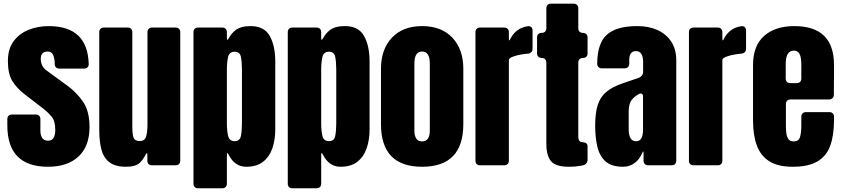

<svg xmlns="http://www.w3.org/2000/svg" viewBox="-20 -879 4483 1021"><path d="M19 -245.6Q19 -256.8 25.6 -263.4Q32.2 -270 43.5 -270H170.4Q181.6 -270 188.2 -263.4Q194.8 -256.8 194.8 -245.6V-184.1Q194.8 -159.2 204.6 -145Q214.4 -130.9 235.8 -130.9Q273.9 -130.9 273.9 -188Q273.9 -235.8 253.9 -259.5Q233.9 -283.2 205.1 -305.2L111.8 -377Q67.9 -411.1 44.9 -449.2Q22 -487.3 22 -555.2Q22 -618.2 52 -659.2Q82 -700.2 131.6 -720.2Q181.2 -740.2 238.8 -740.2Q446.3 -740.2 451.7 -538.6Q452.1 -527.3 445.3 -520.8Q438.5 -514.2 427.2 -514.2H295.4Q284.2 -514.2 277.6 -520.8Q271 -527.3 271 -538.6V-542Q271 -564 263.4 -584.5Q255.9 -605 233.9 -605Q196.8 -605 196.8 -565.9Q196.8 -526.4 228 -503.9L336.4 -424.8Q387.2 -388.2 421.6 -337.9Q456.1 -287.6 456.1 -204.1Q456.1 -100.6 397.2 -46.4Q338.4 7.8 235.8 7.8Q19 7.8 19 -211.9Z M507.8 -708Q507.8 -719.2 514.4 -725.8Q521 -732.4 532.2 -732.4H659.2Q670.4 -732.4 677 -725.8Q683.6 -719.2 683.6 -708V-207.5Q683.6 -163.6 690.4 -146.2Q697.3 -128.9 722.7 -128.9Q750 -128.9 757.1 -153.3Q764.2 -177.7 764.2 -216.3V-708Q764.2 -719.2 770.8 -725.8Q777.3 -732.4 788.6 -732.4H914.1Q925.3 -732.4 931.9 -725.8Q938.5 -719.2 938.5 -708V-24.4Q938.5 -13.2 931.9 -6.6Q925.3 0 914.1 0H788.1Q776.9 0 770.3 -6.6Q763.7 -13.2 763.7 -24.4V-53.7Q763.7 -64.9 761.2 -64.9Q758.8 -64.9 753.9 -55.7Q740.7 -29.8 724.1 -14.2Q701.2 7.8 650.9 7.8Q592.3 7.8 561.3 -16.6Q530.3 -41 519 -84.7Q507.8 -128.4 507.8 -187Z M1033.2 122.1Q1022 122.1 1015.4 115.5Q1008.8 108.9 1008.8 97.7V-708Q1008.8 -719.2 1015.4 -725.8Q1022 -732.4 1033.2 -732.4H1162.1Q1173.3 -732.4 1179.9 -725.8Q1186.5 -719.2 1186.5 -708V-678.7Q1186.5 -667 1189 -667Q1191.4 -667 1196.8 -676.3Q1210.9 -701.7 1231.4 -717.8Q1259.8 -740.2 1311 -740.2Q1312 -740.2 1313 -740.2Q1384.8 -740.2 1414.3 -688Q1443.8 -635.7 1443.8 -551.3V-190.9Q1443.8 -134.8 1428 -89.6Q1412.1 -44.4 1378.2 -18.3Q1344.2 7.8 1289.6 7.8Q1228.5 7.8 1196.3 -55.7Q1191.4 -64.9 1189 -64.9Q1186.5 -64.9 1186.5 -53.7V97.7Q1186.5 108.9 1179.9 115.5Q1173.3 122.1 1162.1 122.1ZM1228 -128.4Q1255.4 -128.4 1261 -155.8Q1266.6 -183.1 1266.6 -223.1V-509.3Q1266.6 -549.8 1261 -576.9Q1255.4 -604 1228 -604Q1199.7 -604 1193.1 -576.4Q1186.5 -548.8 1186.5 -509.3V-223.1Q1186.5 -183.6 1193.1 -156Q1199.7 -128.4 1228 -128.4Z M1534.7 122.1Q1523.4 122.1 1516.8 115.5Q1510.3 108.9 1510.3 97.7V-708Q1510.3 -719.2 1516.8 -725.8Q1523.4 -732.4 1534.7 -732.4H1663.6Q1674.8 -732.4 1681.4 -725.8Q1688 -719.2 1688 -708V-678.7Q1688 -667 1690.4 -667Q1692.9 -667 1698.2 -676.3Q1712.4 -701.7 1732.9 -717.8Q1761.2 -740.2 1812.5 -740.2Q1813.5 -740.2 1814.5 -740.2Q1886.2 -740.2 1915.8 -688Q1945.3 -635.7 1945.3 -551.3V-190.9Q1945.3 -134.8 1929.4 -89.6Q1913.6 -44.4 1879.6 -18.3Q1845.7 7.8 1791 7.8Q1730 7.8 1697.8 -55.7Q1692.9 -64.9 1690.4 -64.9Q1688 -64.9 1688 -53.7V97.7Q1688 108.9 1681.4 115.5Q1674.8 122.1 1663.6 122.1ZM1729.5 -128.4Q1756.8 -128.4 1762.5 -155.8Q1768.1 -183.1 1768.1 -223.1V-509.3Q1768.1 -549.8 1762.5 -576.9Q1756.8 -604 1729.5 -604Q1701.2 -604 1694.6 -576.4Q1688 -548.8 1688 -509.3V-223.1Q1688 -183.6 1694.6 -156Q1701.2 -128.4 1729.5 -128.4Z M2224.6 7.8Q2005.9 7.8 2005.9 -219.2V-513.2Q2005.9 -616.7 2064 -678.5Q2122.1 -740.2 2224.6 -740.2Q2327.6 -740.2 2385.7 -678.5Q2443.8 -616.7 2443.8 -513.2V-219.2Q2443.8 7.8 2224.6 7.8ZM2224.6 -127Q2246.6 -127 2256.1 -142.8Q2265.6 -158.7 2265.6 -183.1V-541Q2265.6 -605 2224.6 -605Q2183.6 -605 2183.6 -541V-183.1Q2183.6 -158.7 2193.1 -142.8Q2202.6 -127 2224.6 -127Z M2532.7 0Q2521.5 0 2514.9 -6.6Q2508.3 -13.2 2508.3 -24.4V-708Q2508.3 -719.2 2514.9 -725.8Q2521.5 -732.4 2532.7 -732.4H2661.6Q2672.9 -732.4 2679.4 -725.8Q2686 -719.2 2686 -708V-675.3Q2686 -664.1 2688 -664.1Q2690.4 -664.1 2694.8 -673.8Q2708 -700.2 2731 -717.3Q2754.9 -735.4 2787.6 -739.7Q2798.3 -741.2 2805.2 -734.6Q2812 -728 2812 -716.8V-619.6Q2812 -608.9 2805.4 -601.8Q2798.8 -594.7 2787.6 -593.8Q2774.9 -592.8 2760.7 -590.8Q2731 -586.4 2708.5 -578.1Q2686 -569.8 2686 -560.1V-24.4Q2686 -13.2 2679.4 -6.6Q2672.9 0 2661.6 0Z M2885.3 -546.4Q2885.3 -557.6 2878.7 -564.2Q2872.1 -570.8 2860.8 -570.8Q2849.6 -570.8 2842.8 -577.4Q2835.9 -584 2835.9 -595.2V-679.7Q2835.9 -690.9 2842.5 -697.5Q2849.1 -704.1 2860.4 -704.1Q2871.6 -704.1 2878.4 -710.7Q2885.3 -717.3 2885.3 -728.5V-835Q2885.3 -846.2 2891.8 -852.8Q2898.4 -859.4 2909.7 -859.4H3030.8Q3042 -859.4 3048.6 -852.8Q3055.2 -846.2 3055.2 -835V-728.5Q3055.2 -717.3 3061.8 -710.7Q3068.4 -704.1 3079.6 -704.1Q3090.8 -704.1 3097.7 -697.5Q3104.5 -690.9 3104.5 -679.7V-595.2Q3104.5 -584 3097.9 -577.4Q3091.3 -570.8 3080.1 -570.8Q3068.8 -570.8 3062 -564.2Q3055.2 -557.6 3055.2 -546.4V-155.3Q3055.2 -137.2 3061 -129.9Q3066.4 -123 3080.1 -122.6Q3104.5 -121.1 3104.5 -100.1V-29.8Q3104.5 -18.6 3097.9 -10.5Q3091.3 -2.4 3080.6 0L3067.9 2.4Q3039.6 7.8 3010.3 7.8Q3007.8 7.8 3005.4 7.8Q2934.6 7.8 2909.9 -22.2Q2885.3 -52.2 2885.3 -114.3Z M3377 -465.3Q3387.2 -469.2 3393.6 -477.8Q3399.9 -486.3 3399.9 -497.6V-548.3Q3399.9 -607.4 3361.3 -607.4Q3326.2 -607.4 3326.2 -559.6V-540Q3326.2 -528.8 3319.6 -522.2Q3313 -515.6 3301.8 -515.6H3180.7Q3169.4 -515.6 3162.6 -522.2Q3155.8 -528.8 3155.8 -540Q3156.2 -649.4 3207.5 -694.8Q3258.8 -740.2 3368.2 -740.2Q3369.6 -740.2 3370.6 -740.2Q3429.2 -740.2 3475.6 -719.5Q3522 -698.7 3549.1 -658.2Q3576.2 -617.7 3576.2 -558.1V-24.4Q3576.2 -13.2 3569.6 -6.6Q3563 0 3551.8 0H3426.8Q3415.5 0 3408.9 -6.6Q3402.3 -13.2 3402.3 -24.4V-62.5Q3402.3 -73.7 3400.4 -73.7Q3398.9 -73.7 3394.5 -64Q3381.8 -34.7 3360.4 -16.6Q3331.1 7.8 3293.5 7.8Q3232.4 7.8 3200.4 -20.5Q3168.5 -48.8 3156.7 -98.1Q3145 -147.5 3145 -210Q3145 -276.9 3158.2 -319.6Q3171.4 -362.3 3203.4 -389.6Q3235.4 -417 3291.5 -436ZM3399.4 -364.7Q3399.4 -381.8 3387.2 -381.8Q3382.8 -381.8 3377.4 -378.9Q3356.9 -367.7 3343.3 -352.5Q3323.2 -330.6 3323.2 -287.1V-192.9Q3323.2 -127.9 3362.3 -127.9Q3383.8 -127.9 3391.6 -146Q3399.4 -164.1 3399.4 -185.1Z M3668 0Q3656.7 0 3650.1 -6.6Q3643.6 -13.2 3643.6 -24.4V-708Q3643.6 -719.2 3650.1 -725.8Q3656.7 -732.4 3668 -732.4H3796.9Q3808.1 -732.4 3814.7 -725.8Q3821.3 -719.2 3821.3 -708V-675.3Q3821.3 -664.1 3823.2 -664.1Q3825.7 -664.1 3830.1 -673.8Q3843.3 -700.2 3866.2 -717.3Q3890.1 -735.4 3922.9 -739.7Q3933.6 -741.2 3940.4 -734.6Q3947.3 -728 3947.3 -716.8V-619.6Q3947.3 -608.9 3940.7 -601.8Q3934.1 -594.7 3922.9 -593.8Q3910.2 -592.8 3896 -590.8Q3866.2 -586.4 3843.8 -578.1Q3821.3 -569.8 3821.3 -560.1V-24.4Q3821.3 -13.2 3814.7 -6.6Q3808.1 0 3796.9 0Z M4414.1 -374.5Q4413.6 -363.3 4406.7 -356.7Q4399.9 -350.1 4388.7 -350.1H4183.6Q4172.4 -350.1 4165.8 -343.5Q4159.2 -336.9 4159.2 -325.7V-208.5Q4159.2 -189 4161.6 -170.2Q4164.1 -151.4 4172.6 -139.2Q4181.2 -127 4200.2 -127Q4227.5 -127 4234.4 -150.6Q4241.2 -174.3 4241.2 -212.4V-258.3Q4241.2 -269.5 4247.8 -276.1Q4254.4 -282.7 4265.6 -282.7H4390.6Q4401.9 -282.7 4408.4 -276.1Q4415 -269.5 4415 -258.3V-241.2Q4415 -159.2 4394.8 -103.8Q4374.5 -48.3 4326.4 -20.3Q4278.3 7.8 4195.3 7.8Q4117.2 7.8 4070.8 -21.5Q4024.4 -50.8 4004.4 -106Q3984.4 -161.1 3984.4 -238.8V-533.2Q3984.4 -635.3 4043 -687.7Q4101.6 -740.2 4204.1 -740.2Q4415 -740.2 4415 -533.2V-480ZM4158.2 -461.4Q4158.2 -450.2 4164.8 -443.6Q4171.4 -437 4182.6 -437H4216.8Q4228 -437 4234.6 -443.6Q4241.2 -450.2 4241.2 -461.4V-535.6Q4241.2 -575.2 4231.4 -592.5Q4221.7 -609.9 4202.1 -609.9Q4181.2 -609.9 4169.7 -593.3Q4158.2 -576.7 4158.2 -535.6Z"/></svg>

Font: Fz Anton Round
Style: Regular
Weight: 400
Designer: Vernon Adams
Foundry: Vernon Adams
Version: Version 2.0 Mod + VH boi FontZin